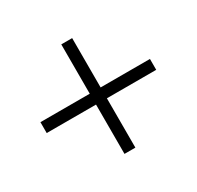

<svg xmlns="http://www.w3.org/2000/svg" viewBox="-123 -813 846 826"><g transform="rotate(-30 300.0 -400.0)"><path d="M28 -373V-427H572V-373ZM273 -128V-672H327V-128Z"/></g></svg>

Font: Victor Mono Thin ExtraLight
Style: Regular
Weight: 250
Monospace: yes
Version: Version 1.561;gftools[0.9.30]